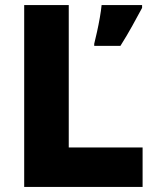

<svg xmlns="http://www.w3.org/2000/svg" viewBox="-20 -734 640 754"><path d="M350 -562Q355 -582 361 -609Q367 -636 372 -664.5Q377 -693 379 -714H538V-703Q519 -668 499.5 -632.5Q480 -597 453 -554H350ZM75 0V-714H250V-155H540V0Z"/></svg>

Font: Noto Sans Mono Black
Style: Regular
Weight: 900
Designer: Monotype Design Team
Foundry: Monotype Imaging Inc.
Version: Version 2.014